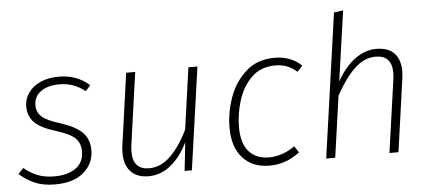

<svg xmlns="http://www.w3.org/2000/svg" viewBox="-50 -852 2186 974"><g transform="rotate(-5 1042.5 -365.0)"><path d="M415 -475 390 -447Q360 -470 329 -481.5Q298 -493 259 -493Q200 -493 164.5 -467.5Q129 -442 129 -397Q129 -362 154.5 -339Q180 -316 246 -296Q324 -271 358 -236.5Q392 -202 392 -147Q392 -78 340 -33.5Q288 11 194 11Q134 11 91 -7.5Q48 -26 13 -58L40 -86Q74 -58 110 -44Q146 -30 193 -30Q263 -30 303.5 -59.5Q344 -89 344 -144Q344 -187 318 -212Q292 -237 221 -259Q143 -283 112.5 -315Q82 -347 82 -396Q82 -434 104 -465Q126 -496 166 -514Q206 -532 259 -532Q306 -532 344 -518Q382 -504 415 -475Z M548 -116Q548 -139 550 -151L602 -522H648L596 -152Q594 -140 594 -119Q594 -29 677 -29Q736 -29 786 -78Q836 -127 875 -209L919 -522H965L891 0H854L870 -145Q835 -73 784 -31Q733 11 670 11Q612 11 580 -22.5Q548 -56 548 -116Z M1495 -480 1468 -451Q1445 -472 1418.5 -482.5Q1392 -493 1357 -493Q1284 -493 1237 -446.5Q1190 -400 1169 -331.5Q1148 -263 1148 -197Q1148 -114 1185 -72.5Q1222 -31 1288 -31Q1354 -31 1419 -76L1440 -43Q1370 11 1286 11Q1200 11 1150 -44Q1100 -99 1100 -199Q1100 -274 1127 -351Q1154 -428 1212 -480Q1270 -532 1358 -532Q1442 -532 1495 -480Z M1998 -408Q1998 -391 1995 -370L1943 0H1897L1949 -367Q1952 -387 1952 -404Q1952 -493 1869 -493Q1811 -493 1761 -445Q1711 -397 1665 -312L1621 0H1575L1679 -735L1726 -741L1675 -384Q1714 -454 1766 -493Q1818 -532 1876 -532Q1936 -532 1967 -500Q1998 -468 1998 -408Z"/></g></svg>

Font: Fira Sans ExtraLight
Style: Italic
Weight: 275
Italic angle: -8°
Designer: Carrois Corporate & Edenspiekermann AG
Foundry: Carrois Corporate GbR & Edenspiekermann AG
Version: Version 4.203